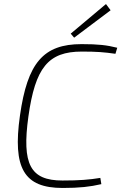

<svg xmlns="http://www.w3.org/2000/svg" viewBox="-20 -921 602 953"><path d="M506 -901 331 -754 348 -734 529 -870ZM385 -702C195 -702 116 -609 79 -347C42 -86 99 12 291 12C375 12 427 6 483 -7L478 -38C424 -29 373 -25 290 -25C130 -25 88 -106 121 -343C155 -585 219 -665 386 -665C461 -665 497 -662 553 -654L562 -684C510 -697 468 -702 385 -702Z"/></svg>

Font: Exo 2 Extra Light
Style: Italic
Weight: 250
Italic angle: -8°
Designer: Natanael Gama
Version: Version 1.001;PS 001.001;hotconv 1.0.88;makeotf.lib2.5.64775